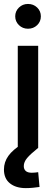

<svg xmlns="http://www.w3.org/2000/svg" viewBox="-30 -757 276 983"><path d="M61 0V-522.5H165.5V0ZM102.1 206.1Q51.3 206.1 20.8 181.6Q-9.8 157.2 -9.8 110.8Q-9.8 72.8 12.9 41Q35.6 9.3 85.4 -21.5L165.5 0Q126 31.7 108.9 52Q91.8 72.3 91.8 93.3Q91.8 109.4 101.8 118.4Q111.8 127.4 132.8 127.4Q141.1 127.4 149.9 126.5Q158.7 125.5 165.5 124.5L172.4 200.2Q157.2 202.6 138.9 204.3Q120.6 206.1 102.1 206.1ZM113.3 -609.9Q85.9 -609.9 66.9 -628.4Q47.9 -647 47.9 -673.3Q47.9 -699.7 66.9 -718.3Q85.9 -736.8 113.3 -736.8Q141.1 -736.8 160.2 -718.5Q179.2 -700.2 179.2 -673.3Q179.2 -646.5 160.2 -628.2Q141.1 -609.9 113.3 -609.9Z"/></svg>

Font: Inter 28pt Medium
Style: Regular
Weight: 500
Designer: Rasmus Andersson
Foundry: rsms
Version: Version 4.001;git-66647c0bb